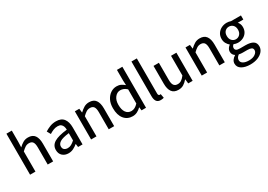

<svg xmlns="http://www.w3.org/2000/svg" viewBox="9 -1627 3879 2782"><g transform="rotate(-30 1948.0 -236.0)"><path d="M76 0V-686H166V-502L163 -407Q195 -438 232 -460.5Q269 -483 318 -483Q393 -483 427.5 -435Q462 -387 462 -297V0H371V-286Q371 -349 351.5 -376.5Q332 -404 288 -404Q254 -404 227 -387Q200 -370 166 -337V0Z M717 11Q656 11 617 -24.5Q578 -60 578 -123Q578 -200 646.5 -241.5Q715 -283 863 -299Q863 -328 854.5 -353Q846 -378 826 -393.5Q806 -409 770 -409Q731 -409 696 -394Q661 -379 632 -360L598 -421Q633 -444 681 -463.5Q729 -483 786 -483Q873 -483 913.5 -430Q954 -377 954 -285V0H879L872 -54H869Q836 -26 798 -7.5Q760 11 717 11ZM744 -60Q776 -60 804 -75.5Q832 -91 863 -119V-241Q753 -228 709.5 -200Q666 -172 666 -130Q666 -93 688.5 -76.5Q711 -60 744 -60Z M1097 0V-471H1171L1179 -405H1182Q1215 -437 1252.5 -460Q1290 -483 1339 -483Q1414 -483 1448.5 -435Q1483 -387 1483 -297V0H1392V-286Q1392 -349 1372.5 -376.5Q1353 -404 1309 -404Q1275 -404 1248 -387Q1221 -370 1187 -337V0Z M1791 11Q1703 11 1650 -53Q1597 -117 1597 -235Q1597 -312 1625.5 -367.5Q1654 -423 1700 -453Q1746 -483 1799 -483Q1840 -483 1869.5 -468.5Q1899 -454 1929 -429L1925 -508V-686H2016V0H1941L1934 -54H1931Q1904 -26 1868 -7.5Q1832 11 1791 11ZM1812 -64Q1871 -64 1925 -124V-361Q1897 -387 1870.5 -397Q1844 -407 1817 -407Q1765 -407 1727.5 -360.5Q1690 -314 1690 -236Q1690 -154 1722 -109Q1754 -64 1812 -64Z M2260 11Q2211 11 2189.5 -19Q2168 -49 2168 -104V-686H2258V-98Q2258 -79 2265.5 -71Q2273 -63 2281 -63Q2285 -63 2288.5 -63.5Q2292 -64 2299 -65L2311 3Q2301 6 2289 8.5Q2277 11 2260 11Z M2557 11Q2482 11 2447.5 -36.5Q2413 -84 2413 -173V-471H2503V-185Q2503 -122 2523.5 -94Q2544 -66 2587 -66Q2622 -66 2648.5 -83.5Q2675 -101 2706 -141V-471H2796V0H2722L2714 -72H2711Q2679 -34 2642.5 -11.5Q2606 11 2557 11Z M2948 0V-471H3022L3030 -405H3033Q3066 -437 3103.5 -460Q3141 -483 3190 -483Q3265 -483 3299.5 -435Q3334 -387 3334 -297V0H3243V-286Q3243 -349 3223.5 -376.5Q3204 -404 3160 -404Q3126 -404 3099 -387Q3072 -370 3038 -337V0Z M3641 214Q3555 214 3500 181.5Q3445 149 3445 88Q3445 58 3463.5 31Q3482 4 3514 -15V-19Q3496 -30 3484 -49.5Q3472 -69 3472 -97Q3472 -126 3488.5 -149Q3505 -172 3524 -185V-188Q3500 -207 3481 -239.5Q3462 -272 3462 -314Q3462 -367 3487 -404.5Q3512 -442 3553 -462.5Q3594 -483 3642 -483Q3662 -483 3679.5 -479.5Q3697 -476 3710 -471H3876V-402H3783Q3798 -387 3807.5 -363.5Q3817 -340 3817 -312Q3817 -261 3793.5 -224.5Q3770 -188 3730.5 -168.5Q3691 -149 3642 -149Q3626 -149 3608.5 -153Q3591 -157 3574 -164Q3562 -154 3554.5 -142Q3547 -130 3547 -112Q3547 -90 3564 -77Q3581 -64 3627 -64H3716Q3799 -64 3841.5 -37Q3884 -10 3884 49Q3884 94 3854 131.5Q3824 169 3769.5 191.5Q3715 214 3641 214ZM3642 -208Q3681 -208 3708.5 -236.5Q3736 -265 3736 -314Q3736 -363 3709 -390.5Q3682 -418 3642 -418Q3603 -418 3576 -391Q3549 -364 3549 -314Q3549 -265 3576.5 -236.5Q3604 -208 3642 -208ZM3654 153Q3718 153 3757 125.5Q3796 98 3796 63Q3796 32 3772.5 20.5Q3749 9 3705 9H3629Q3614 9 3598 7.5Q3582 6 3567 2Q3544 18 3533.5 37Q3523 56 3523 75Q3523 111 3558 132Q3593 153 3654 153Z"/></g></svg>

Font: Narnoor
Style: Regular
Weight: 400
Designer: S. Sridhar Murthy
Foundry: SIL International
Version: Version 3.000